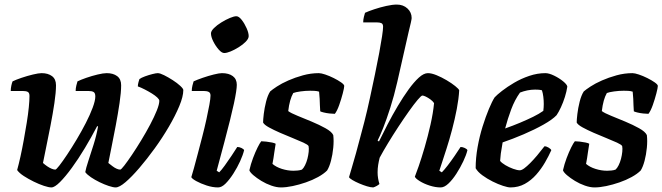

<svg xmlns="http://www.w3.org/2000/svg" viewBox="-20 -820 2898 840"><path d="M205 0Q193 0 172 -7Q151 -14 127.5 -25.5Q104 -37 84 -50Q64 -63 55 -76Q62 -101 69.5 -135Q77 -169 84 -207.5Q91 -246 97 -283Q103 -320 106 -350.5Q109 -381 109 -400Q109 -414 101.5 -418Q94 -422 79 -422H27Q27 -433 29.5 -445Q32 -457 35 -464Q49 -471 74 -479.5Q99 -488 124 -494Q149 -500 162 -500Q190 -500 207.5 -487Q225 -474 225 -447Q225 -416 218 -369Q211 -322 201 -271Q191 -220 182 -176Q173 -132 168 -107Q177 -99 186.5 -92.5Q196 -86 205.5 -82Q215 -78 222 -78Q226 -78 240 -96Q254 -114 274 -144Q294 -174 315.5 -210Q337 -246 355.5 -282Q374 -318 385.5 -349Q397 -380 397 -398Q397 -413 389.5 -417.5Q382 -422 366 -422H311Q311 -434 314 -446Q317 -458 319 -464Q333 -471 357.5 -479.5Q382 -488 407 -494Q432 -500 447 -500Q475 -500 492.5 -487Q510 -474 510 -447Q510 -416 503 -369Q496 -322 486.5 -271.5Q477 -221 468 -177Q459 -133 454 -107Q463 -100 472 -93Q481 -86 490 -82Q499 -78 506 -78Q510 -78 524 -96Q538 -114 557.5 -143Q577 -172 598 -206.5Q619 -241 637 -275Q655 -309 666 -336.5Q677 -364 677 -379Q677 -385 668 -393.5Q659 -402 644.5 -411Q630 -420 613.5 -428.5Q597 -437 583 -442Q583 -450 586 -461Q589 -472 590 -474Q598 -480 614.5 -486Q631 -492 647 -496Q663 -500 670 -500Q680 -500 698 -491Q716 -482 735.5 -469.5Q755 -457 768.5 -444.5Q782 -432 782 -426Q782 -398 764.5 -356Q747 -314 719 -266Q691 -218 657 -171Q623 -124 589.5 -85Q556 -46 529 -23Q502 0 486 0Q475 0 455.5 -6.5Q436 -13 415.5 -23Q395 -33 378 -44.5Q361 -56 353 -67Q356 -84 366.5 -116Q377 -148 389.5 -187.5Q402 -227 409 -267L405 -268Q380 -220 351.5 -172.5Q323 -125 294.5 -86Q266 -47 242.5 -23.5Q219 0 205 0Z M934 0Q910 0 884 -8.5Q858 -17 839 -27.5Q820 -38 817 -45Q821 -57 828.5 -84.5Q836 -112 845.5 -148Q855 -184 865 -222.5Q875 -261 883 -297.5Q891 -334 896 -361.5Q901 -389 901 -402Q901 -414 893 -418Q885 -422 871 -422H819Q819 -434 822 -446Q825 -458 827 -464Q842 -471 866.5 -479.5Q891 -488 915 -494Q939 -500 951 -500Q981 -500 998.5 -487Q1016 -474 1016 -449Q1016 -438 1013 -418Q1010 -398 1003.5 -367.5Q997 -337 986.5 -295Q976 -253 961.5 -198Q947 -143 928 -73L939 -66Q949 -76 963.5 -96Q978 -116 993 -138.5Q1008 -161 1018 -177Q1027 -177 1036.5 -172.5Q1046 -168 1048 -163Q1043 -142 1030.5 -114.5Q1018 -87 1001 -60.5Q984 -34 967 -17Q950 0 934 0ZM961 -588Q950 -588 936.5 -603.5Q923 -619 913 -639Q903 -659 903 -674Q903 -684 916 -697Q929 -710 948.5 -722Q968 -734 986 -741.5Q1004 -749 1014 -749Q1025 -749 1037.5 -733Q1050 -717 1059 -696.5Q1068 -676 1068 -662Q1068 -651 1055.5 -638Q1043 -625 1024.5 -613.5Q1006 -602 989 -595Q972 -588 961 -588Z M1209 0Q1190 0 1167 -8Q1144 -16 1123.5 -28.5Q1103 -41 1088.5 -53.5Q1074 -66 1071 -75Q1077 -102 1087 -128.5Q1097 -155 1107 -175Q1117 -195 1123 -202Q1131 -202 1144.5 -200.5Q1158 -199 1170 -196.5Q1182 -194 1186 -191Q1183 -176 1180 -152.5Q1177 -129 1172 -103Q1188 -89 1213.5 -81Q1239 -73 1264 -73Q1272 -73 1282.5 -74Q1293 -75 1301 -78Q1308 -84 1314.5 -97Q1321 -110 1325 -125.5Q1329 -141 1330.5 -156Q1332 -171 1330 -181Q1327 -187 1307.5 -196Q1288 -205 1260.5 -216Q1233 -227 1205.5 -239Q1178 -251 1157 -262.5Q1136 -274 1131 -284Q1131 -296 1134 -321.5Q1137 -347 1144 -375Q1151 -403 1162 -420Q1171 -428 1191.5 -441.5Q1212 -455 1241.5 -468Q1271 -481 1305.5 -490.5Q1340 -500 1375 -500Q1385 -500 1403 -494Q1421 -488 1440 -478.5Q1459 -469 1472.5 -459.5Q1486 -450 1486 -444Q1486 -436 1479.5 -411Q1473 -386 1464 -360.5Q1455 -335 1445 -322Q1436 -322 1422 -323.5Q1408 -325 1396 -328Q1384 -331 1381 -333Q1380 -347 1379.5 -360.5Q1379 -374 1378.5 -388Q1378 -402 1376 -419Q1367 -422 1356 -422.5Q1345 -423 1337 -423Q1316 -423 1294.5 -420Q1273 -417 1263 -413Q1255 -399 1249.5 -379.5Q1244 -360 1241 -334Q1253 -325 1281.5 -313.5Q1310 -302 1343.5 -288Q1377 -274 1404 -259Q1431 -244 1438 -229Q1441 -204 1438 -173.5Q1435 -143 1428 -116.5Q1421 -90 1411 -74Q1396 -59 1371.5 -45.5Q1347 -32 1318 -22Q1289 -12 1260.5 -6Q1232 0 1209 0Z M1613 0Q1602 0 1585.5 -5Q1569 -10 1551.5 -17.5Q1534 -25 1521.5 -32.5Q1509 -40 1507 -45Q1511 -60 1519.5 -87.5Q1528 -115 1537.5 -150Q1547 -185 1556.5 -221Q1566 -257 1574 -287Q1587 -338 1598.5 -391.5Q1610 -445 1620.5 -495Q1631 -545 1639 -588Q1647 -631 1651.5 -661Q1656 -691 1656 -703Q1656 -715 1649 -718.5Q1642 -722 1629 -722H1569Q1569 -734 1572 -746Q1575 -758 1577 -764Q1592 -771 1617.5 -779.5Q1643 -788 1670 -794Q1697 -800 1716 -800Q1744 -800 1762.5 -783Q1781 -766 1781 -741Q1781 -737 1777.5 -721Q1774 -705 1767 -677L1718 -461Q1704 -400 1687.5 -348.5Q1671 -297 1656.5 -260.5Q1642 -224 1632 -205L1638 -201Q1655 -236 1676 -276.5Q1697 -317 1720.5 -356.5Q1744 -396 1767.5 -428.5Q1791 -461 1812.5 -480.5Q1834 -500 1852 -500Q1868 -500 1890 -491Q1912 -482 1934 -469Q1956 -456 1971.5 -443.5Q1987 -431 1989 -425Q1987 -388 1978.5 -343.5Q1970 -299 1958 -253.5Q1946 -208 1933.5 -169.5Q1921 -131 1912.5 -105Q1904 -79 1902 -73L1913 -66Q1924 -77 1939 -96.5Q1954 -116 1969 -138Q1984 -160 1995 -177Q2004 -177 2013.5 -172.5Q2023 -168 2025 -163Q2020 -142 2007 -114.5Q1994 -87 1977 -60.5Q1960 -34 1942 -17Q1924 0 1908 0Q1885 0 1860 -8Q1835 -16 1816.5 -27.5Q1798 -39 1795 -47Q1800 -59 1812 -93.5Q1824 -128 1838 -176Q1852 -224 1863.5 -275Q1875 -326 1879 -369Q1873 -378 1862.5 -385.5Q1852 -393 1842.5 -397.5Q1833 -402 1828 -402Q1823 -402 1807 -383Q1791 -364 1769 -333Q1747 -302 1723 -265.5Q1699 -229 1677.5 -193.5Q1656 -158 1641 -130Q1637 -114 1634.5 -98.5Q1632 -83 1632 -66Q1632 -53 1634 -40.5Q1636 -28 1640 -15Q1636 -11 1628 -6.5Q1620 -2 1613 0Z M2213 0Q2202 0 2180.5 -7Q2159 -14 2135 -26Q2111 -38 2090.5 -53Q2070 -68 2061 -84Q2061 -129 2069.5 -176.5Q2078 -224 2091.5 -267Q2105 -310 2119 -343.5Q2133 -377 2144 -394Q2154 -405 2176.5 -422.5Q2199 -440 2229.5 -458Q2260 -476 2295.5 -488Q2331 -500 2366 -500Q2382 -500 2404.5 -489Q2427 -478 2444 -464Q2461 -450 2462 -441Q2459 -420 2451.5 -396Q2444 -372 2434 -350.5Q2424 -329 2415 -316Q2397 -297 2358 -275Q2319 -253 2271 -232.5Q2223 -212 2179 -197Q2173 -164 2171 -148Q2169 -132 2168 -116Q2175 -107 2191 -97.5Q2207 -88 2225 -81.5Q2243 -75 2254 -75Q2262 -75 2273.5 -83.5Q2285 -92 2299.5 -106.5Q2314 -121 2330 -140Q2346 -159 2362 -180Q2371 -180 2380.5 -174Q2390 -168 2392 -163Q2381 -138 2364.5 -109.5Q2348 -81 2326 -56Q2304 -31 2276 -15.5Q2248 0 2213 0ZM2190 -258Q2224 -270 2255 -283Q2286 -296 2312.5 -309Q2339 -322 2357 -335Q2358 -343 2358.5 -350.5Q2359 -358 2359 -365Q2359 -381 2357 -397Q2355 -413 2351 -425Q2343 -427 2336 -427.5Q2329 -428 2321 -428Q2304 -428 2287 -424.5Q2270 -421 2255 -415Q2232 -383 2216.5 -341.5Q2201 -300 2190 -258Z M2581 0Q2562 0 2539 -8Q2516 -16 2495.5 -28.5Q2475 -41 2460.5 -53.5Q2446 -66 2443 -75Q2449 -102 2459 -128.5Q2469 -155 2479 -175Q2489 -195 2495 -202Q2503 -202 2516.5 -200.5Q2530 -199 2542 -196.5Q2554 -194 2558 -191Q2555 -176 2552 -152.5Q2549 -129 2544 -103Q2560 -89 2585.5 -81Q2611 -73 2636 -73Q2644 -73 2654.5 -74Q2665 -75 2673 -78Q2680 -84 2686.5 -97Q2693 -110 2697 -125.5Q2701 -141 2702.5 -156Q2704 -171 2702 -181Q2699 -187 2679.5 -196Q2660 -205 2632.5 -216Q2605 -227 2577.5 -239Q2550 -251 2529 -262.5Q2508 -274 2503 -284Q2503 -296 2506 -321.5Q2509 -347 2516 -375Q2523 -403 2534 -420Q2543 -428 2563.5 -441.5Q2584 -455 2613.5 -468Q2643 -481 2677.5 -490.5Q2712 -500 2747 -500Q2757 -500 2775 -494Q2793 -488 2812 -478.5Q2831 -469 2844.5 -459.5Q2858 -450 2858 -444Q2858 -436 2851.5 -411Q2845 -386 2836 -360.5Q2827 -335 2817 -322Q2808 -322 2794 -323.5Q2780 -325 2768 -328Q2756 -331 2753 -333Q2752 -347 2751.5 -360.5Q2751 -374 2750.5 -388Q2750 -402 2748 -419Q2739 -422 2728 -422.5Q2717 -423 2709 -423Q2688 -423 2666.5 -420Q2645 -417 2635 -413Q2627 -399 2621.5 -379.5Q2616 -360 2613 -334Q2625 -325 2653.5 -313.5Q2682 -302 2715.5 -288Q2749 -274 2776 -259Q2803 -244 2810 -229Q2813 -204 2810 -173.5Q2807 -143 2800 -116.5Q2793 -90 2783 -74Q2768 -59 2743.5 -45.5Q2719 -32 2690 -22Q2661 -12 2632.5 -6Q2604 0 2581 0Z"/></svg>

Font: Texturina Medium 12pt
Style: Bold Italic
Weight: 700
Italic angle: -11°
Version: Version 1.002